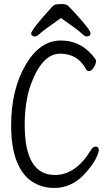

<svg xmlns="http://www.w3.org/2000/svg" viewBox="-20 -912 540 948"><path d="M408 -732Q398 -732 382 -748Q366 -764 281 -823Q193 -761 177.5 -746.5Q162 -732 153 -732Q134 -732 134 -747Q134 -765 236 -877Q246 -888 256.5 -890Q267 -892 288 -892Q309 -892 320.5 -879.5Q332 -867 350 -848Q427 -764 427 -748Q427 -732 408 -732ZM247 16Q186 16 138 -15.5Q90 -47 62.5 -116Q35 -185 35 -293Q35 -468 105.5 -590Q176 -712 280 -712Q386 -712 452 -619Q454 -615 454 -610Q454 -597 443 -579Q432 -561 419 -561Q410 -561 405 -570Q364 -647 277 -647Q183 -647 126 -477Q102 -396 102 -295Q102 -48 251 -48Q355 -48 430 -173Q440 -188 453 -188Q468 -188 468 -169Q468 -164 460 -144Q443 -100 390 -45Q329 16 247 16Z"/></svg>

Font: Moon Stars Kai HW
Style: Regular
Weight: 400
Designer: GuiWonder
Version: Version 1.101